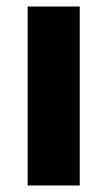

<svg xmlns="http://www.w3.org/2000/svg" viewBox="-20 -570 330 590"><path d="M225 0V-550H65V0Z"/></svg>

Font: Noto Sans Lao SemiCondensed ExtraBold
Style: Regular
Weight: 800
Width: 4
Designer: Monotype Design Team
Foundry: Monotype Imaging Inc.
Version: Version 2.003